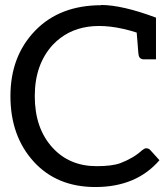

<svg xmlns="http://www.w3.org/2000/svg" viewBox="-20 -745 675 773"><path d="M386 -725Q472 -725 608 -674V-506H560Q541 -506 538 -524Q537 -527 534 -569Q530 -621 530 -614Q307 -685 193 -565Q120 -486 120 -358Q120 -228 192 -150Q260 -76 369 -76Q431 -76 464 -88Q517 -108 552 -140Q562 -148 568 -148Q578 -148 584 -142L622 -100Q529 8 364 8Q209 8 116 -94Q22 -197 22 -358Q22 -519 122 -622Q221 -724 388 -724Z"/></svg>

Font: Aleo
Style: Regular
Weight: 400
Designer: Alessio Laiso
Version: Version 1.1